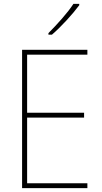

<svg xmlns="http://www.w3.org/2000/svg" viewBox="-20 -1064 528 991"><path d="M431 -93H94V-807H431V-782H120V-482H414V-457H120V-118H431ZM389 -1037Q363 -1002 323.5 -959Q284 -916 248 -885H230V-893Q264 -927 300 -968Q336 -1009 359 -1044H389Z"/></svg>

Font: Noto Sans Telugu UI SemiCondensed Thin
Style: Regular
Weight: 100
Width: 4
Designer: Jelle Bosma - Monotype Design Team
Foundry: Monotype Imaging Inc.
Version: Version 2.005; ttfautohint (v1.8.4.7-5d5b)